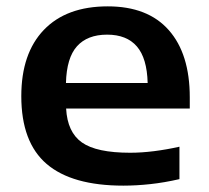

<svg xmlns="http://www.w3.org/2000/svg" viewBox="-20 -574 656 604"><path d="M368 10Q206.5 10 126.8 -58.2Q47 -126.5 47 -271.5Q47 -406 118 -480Q189 -554 319 -554Q445 -554 511 -479.2Q577 -404.5 577 -267.5V-232.5H188Q192 -158 237.8 -125.8Q283.5 -93.5 389.5 -93.5Q425 -93.5 464.8 -98.5Q504.5 -103.5 544.5 -112.5V-10.5Q496.5 0.5 452.8 5.2Q409 10 368 10ZM317 -465Q255 -465 222.2 -428.5Q189.5 -392 187.5 -313H444.5Q442.5 -391 410.5 -428Q378.5 -465 317 -465Z"/></svg>

Font: Encode Sans Exp SmBold
Style: Regular
Weight: 600
Width: 7
Designer: Multiple Designers
Foundry: Impallari Type
Version: Version 3.002; ttfautohint (v1.8.3) -l 8 -r 50 -G 200 -x 14 